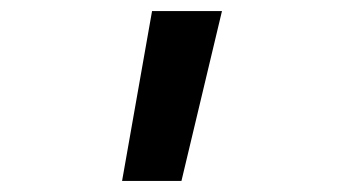

<svg xmlns="http://www.w3.org/2000/svg" viewBox="-20 -166 640 346"><path d="M200 160 254 -146H380L307 160Z"/></svg>

Font: Pitagon Sans Mono SemiBold
Style: Regular
Weight: 600
Monospace: yes
Designer: Travis Tran
Foundry: Pitagon
Version: Version 1.001; ttfautohint (v1.8.4.7-5d5b);gftools[0.9.26]